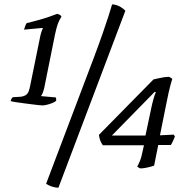

<svg xmlns="http://www.w3.org/2000/svg" viewBox="-20 -773 868 887"><path d="M176 -286Q171 -286 157 -287.5Q143 -289 124 -291.5Q105 -294 85.5 -296.5Q66 -299 50.5 -301.5Q35 -304 29 -306Q31 -314 34 -318Q37 -322 39 -324L75 -326Q91 -328 100 -334.5Q109 -341 113 -352.5Q117 -364 120 -380L164 -596Q167 -613 171.5 -626Q176 -639 178 -642L177 -644L91 -636Q93 -644 96.5 -653Q100 -662 103 -666Q130 -673 154.5 -679.5Q179 -686 201.5 -693.5Q224 -701 244 -709Q252 -707 257 -704Q262 -701 264 -696Q253 -679 247 -662.5Q241 -646 234 -613L184 -365Q181 -353 177 -343Q173 -333 169 -329L237 -323Q239 -321 239.5 -316Q240 -311 239 -307Q234 -302 221.5 -297Q209 -292 196.5 -289Q184 -286 176 -286ZM250 94Q234 94 218.5 88.5Q203 83 193 76L416 -513Q440 -577 456 -623.5Q472 -670 482.5 -702.5Q493 -735 498 -753Q520 -751 536 -741.5Q552 -732 559 -723ZM629 5Q627 5 622 2Q617 -1 614 -3Q620 -14 626.5 -29.5Q633 -45 637 -66L645 -102H455Q446 -115 442.5 -125.5Q439 -136 437 -150L689 -406Q697 -408 708.5 -410.5Q720 -413 734 -415.5Q748 -418 762 -418L776 -409Q772 -396 767.5 -380Q763 -364 758.5 -343Q754 -322 748 -292L719 -148L783 -151L788 -142Q784 -132 779 -121Q774 -110 769 -103H711L692 -8Q682 -4 662.5 0.5Q643 5 629 5ZM497 -147H652L680 -279Q683 -294 689 -315.5Q695 -337 700 -347L695 -349Z"/></svg>

Font: Texturina 12pt Light
Style: Italic
Weight: 300
Italic angle: -11°
Designer: Guillermo Torres Carreño
Foundry: Omnibus-Type
Version: Version 1.002